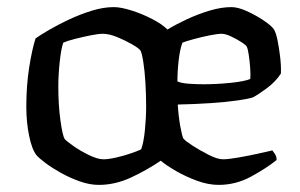

<svg xmlns="http://www.w3.org/2000/svg" viewBox="-20 -520 843 540"><path d="M258 0Q232 0 204 -10Q176 -20 151 -34Q126 -48 108 -61.5Q90 -75 83 -83Q70 -99 62 -137.5Q54 -176 54 -220Q54 -279 62 -330Q70 -381 80 -412Q94 -422 119 -436.5Q144 -451 175 -465.5Q206 -480 238.5 -490Q271 -500 300 -500Q320 -500 350 -490.5Q380 -481 408 -466.5Q436 -452 451 -437Q474 -451 505 -465.5Q536 -480 569 -490Q602 -500 631 -500Q649 -500 673.5 -489Q698 -478 720 -463.5Q742 -449 750 -438Q756 -429 760.5 -407Q765 -385 768 -359Q771 -333 770 -313Q755 -290 730 -271.5Q705 -253 691 -246Q679 -242 648 -237.5Q617 -233 573 -230Q529 -227 480 -226Q482 -193 487 -165Q492 -137 496 -130Q502 -123 523 -109.5Q544 -96 568 -84Q592 -72 607 -72Q622 -72 650.5 -77Q679 -82 706.5 -88Q734 -94 746 -97Q749 -93 753.5 -86.5Q758 -80 758 -70Q728 -46 685.5 -23Q643 0 595 0Q566 0 534.5 -11.5Q503 -23 476 -38.5Q449 -54 432 -68Q394 -42 349 -21Q304 0 258 0ZM271 -72Q285 -72 307 -77Q329 -82 349 -89Q369 -96 377 -100Q384 -119 387.5 -153.5Q391 -188 391 -220Q391 -253 389 -287Q387 -321 383 -346Q379 -371 375 -378Q371 -384 352 -395Q333 -406 310 -415.5Q287 -425 269 -425Q257 -425 234.5 -420.5Q212 -416 190.5 -410.5Q169 -405 158 -400Q152 -384 148 -346.5Q144 -309 144 -277Q144 -224 150 -181Q156 -138 162 -129Q167 -123 187 -109Q207 -95 231 -83.5Q255 -72 271 -72ZM553 -283Q589 -283 628.5 -287Q668 -291 684 -298Q685 -312 683.5 -331Q682 -350 679.5 -366.5Q677 -383 674 -389Q672 -393 659 -401.5Q646 -410 630 -417.5Q614 -425 603 -425Q592 -425 569.5 -420.5Q547 -416 525 -410Q503 -404 493 -400Q486 -381 482.5 -350.5Q479 -320 479 -291Q490 -286 511.5 -284.5Q533 -283 553 -283Z"/></svg>

Font: Texturina
Style: Regular
Weight: 400
Designer: Guillermo Torres Carreño
Foundry: Omnibus-Type
Version: Version 1.002; ttfautohint (v1.8.3)